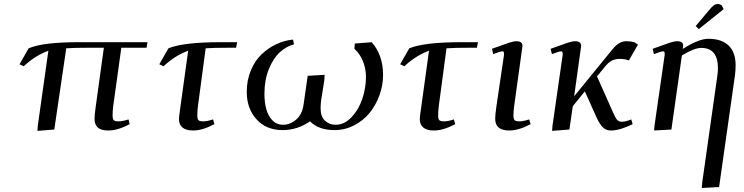

<svg xmlns="http://www.w3.org/2000/svg" viewBox="-20 -651 3737 965"><path d="M78.1 -328.1 124 -408.2Q195.3 -439 377 -439H721.2L716.8 -411.1H589.8L548.8 -116.2Q545.9 -90.3 545.9 -70.8Q545.9 -52.7 552 -46.9Q558.1 -41 576.2 -41Q595.7 -41 626 -50.8L631.8 -26.9Q571.3 4.9 524.9 4.9Q488.8 4.9 471.9 -9.8Q455.1 -24.4 455.1 -54.2Q455.1 -72.3 460.9 -113.8L502 -411.1H434.1Q350.1 -411.1 313 -408.2L252.9 0L168 6.8L169.9 -19L223.1 -396Q157.2 -372.1 99.1 -317.9Z M780.8 -328.1 826.7 -408.2Q901.4 -439 1090.8 -439H1171.9L1166.5 -411.1H1136.7Q1050.8 -411.1 1013.7 -408.2L974.6 -116.2Q971.7 -90.3 971.7 -70.8Q971.7 -52.7 977.5 -46.9Q983.4 -41 1001.5 -41Q1020.5 -41 1050.8 -50.8L1057.6 -26.9Q997.1 4.9 950.7 4.9Q879.4 4.9 879.4 -54.2Q879.4 -62.5 886.7 -113.8L925.8 -396Q859.9 -372.1 801.8 -317.9Z M1220.2 -189Q1220.2 -247.6 1240.7 -296.9Q1261.2 -346.2 1294.9 -378.2Q1328.6 -410.2 1369.4 -429.2Q1410.2 -448.2 1453.1 -452.1L1457.5 -428.2Q1418.9 -418 1386.5 -388.4Q1354 -358.9 1331.5 -304.2Q1309.1 -249.5 1309.1 -180.2Q1309.1 -136.7 1318.4 -102.5Q1327.6 -68.4 1349.1 -46.1Q1370.6 -23.9 1402.3 -23.9Q1438.5 -23.9 1469 -50.3Q1499.5 -76.7 1506.3 -128.9L1526.4 -270L1611.3 -274.9L1610.4 -250L1594.2 -147.9Q1591.3 -126 1591.3 -106.9Q1591.3 -64.9 1613.3 -44.4Q1635.3 -23.9 1666.5 -23.9Q1711.4 -23.9 1747.6 -62.7Q1783.7 -101.6 1801.5 -155.8Q1819.3 -210 1819.3 -264.2Q1819.3 -306.2 1804.2 -343.3Q1789.1 -380.4 1761.2 -405.8L1763.2 -432.1L1848.1 -439Q1905.3 -374.5 1905.3 -273.9Q1905.3 -222.2 1887.2 -172.4Q1869.1 -122.6 1837.6 -83.7Q1806.2 -44.9 1759.8 -21Q1713.4 2.9 1661.1 2.9Q1582 2.9 1538.1 -41Q1474.1 2.9 1400.4 2.9Q1318.4 2.9 1269.3 -51.3Q1220.2 -105.5 1220.2 -189Z M1991.2 -328.1 2037.1 -408.2Q2111.8 -439 2301.3 -439H2382.3L2377 -411.1H2347.2Q2261.2 -411.1 2224.1 -408.2L2185.1 -116.2Q2182.1 -90.3 2182.1 -70.8Q2182.1 -52.7 2188 -46.9Q2193.8 -41 2211.9 -41Q2231 -41 2261.2 -50.8L2268.1 -26.9Q2207.5 4.9 2161.1 4.9Q2089.8 4.9 2089.8 -54.2Q2089.8 -62.5 2097.2 -113.8L2136.2 -396Q2070.3 -372.1 2012.2 -317.9Z M2452.6 -405.8Q2516.6 -429.2 2539.3 -436.5Q2562 -443.8 2575.7 -443.8Q2606 -443.8 2606 -419.9Q2606 -418.9 2603.5 -401.9L2564 -116.2Q2560.5 -85.9 2560.5 -70.8Q2560.5 -52.7 2566.7 -46.9Q2572.8 -41 2590.8 -41Q2609.4 -41 2639.6 -50.8L2647 -26.9Q2586.4 4.9 2539.6 4.9Q2468.8 4.9 2468.8 -54.2Q2468.8 -72.8 2474.6 -113.8L2512.7 -372.1Q2515.6 -393.1 2505.9 -393.1Q2494.6 -393.1 2459 -378.9Z M2747.6 -405.8Q2811.5 -429.2 2834.2 -436.5Q2856.9 -443.8 2870.6 -443.8Q2900.9 -443.8 2900.9 -419.9Q2900.9 -418.9 2898.4 -401.9L2865.7 -167L3060.5 -405.8Q3091.8 -443.8 3127.4 -443.8Q3149.9 -443.8 3167.5 -439L3186.5 -426.8L3140.6 -347.2Q3121.1 -355 3094.7 -355Q3072.3 -355 3054.4 -345.9Q3036.6 -336.9 3016.6 -311L2980.5 -267.1L3062.5 -83Q3073.7 -57.1 3082.3 -48.1Q3090.8 -39.1 3106.4 -39.1Q3124.5 -39.1 3152.8 -50.8L3159.7 -26.9Q3094.7 4.9 3050.8 4.9Q3025.9 4.9 3010 -11Q2994.1 -26.9 2979.5 -58.1L2919.4 -191.9L2858.9 -117.2L2841.8 0L2754.9 6.8L2756.8 -19L2807.6 -372.1Q2810.5 -393.1 2800.8 -393.1Q2789.6 -393.1 2753.9 -378.9Z M3260.3 -405.8Q3324.2 -429.2 3346.9 -436.5Q3369.6 -443.8 3383.3 -443.8Q3413.6 -443.8 3413.6 -421.9Q3413.6 -416 3412.6 -411.1L3411.1 -404.8Q3492.2 -456.1 3539.6 -456.1Q3606.9 -456.1 3642.1 -422.1Q3677.2 -388.2 3677.2 -323.2Q3677.2 -298.8 3674.3 -274.9L3594.2 289.1L3507.3 293.9L3509.3 267.1L3585.4 -270Q3588.4 -291.5 3588.4 -308.1Q3588.4 -410.2 3504.4 -410.2Q3469.2 -410.2 3407.2 -372.1L3354.5 0L3267.6 4.9L3269.5 -19L3320.3 -372.1Q3323.2 -393.1 3313.5 -393.1Q3302.2 -393.1 3266.6 -378.9ZM3476.6 -520 3541.5 -597.2Q3557.6 -616.7 3566.9 -623.8Q3576.2 -630.9 3588.4 -630.9Q3592.8 -630.9 3597.4 -629.2Q3602.1 -627.4 3605 -626L3607.4 -624L3617.2 -605L3492.2 -504.9Z"/></svg>

Font: Dehuti
Style: Bold-Italic
Weight: 700
Version: Version 1.2